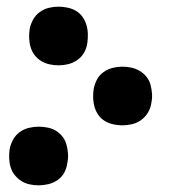

<svg xmlns="http://www.w3.org/2000/svg" viewBox="-20 -548 540 576"><path d="M156 -352Q142 -352 128.5 -355Q115 -358 103.5 -365Q92 -372 84 -382.5Q76 -393 72 -406Q68 -419 67.5 -433Q67 -447 69 -461Q72 -476 79.5 -489.5Q87 -503 99.5 -512Q112 -521 126.5 -524.5Q141 -528 156 -528Q169 -528 183 -525Q197 -522 208.5 -515Q220 -508 227.5 -497.5Q235 -487 239 -474Q243 -461 243.5 -447Q244 -433 242 -419Q240 -404 232.5 -390.5Q225 -377 212 -368Q199 -359 184.5 -355.5Q170 -352 156 -352ZM347 -172Q334 -172 320 -175Q306 -178 294.5 -185Q283 -192 275.5 -202.5Q268 -213 264 -226Q260 -239 259.5 -253Q259 -267 261 -281Q264 -296 271 -309.5Q278 -323 291 -332Q304 -341 318.5 -344.5Q333 -348 347 -348Q361 -348 374.5 -345Q388 -342 399.5 -335Q411 -328 419.5 -317.5Q428 -307 431.5 -294Q435 -281 436 -267Q437 -253 434 -239Q432 -224 424 -210.5Q416 -197 403.5 -188Q391 -179 376.5 -175.5Q362 -172 347 -172ZM96 8Q82 8 68.5 5Q55 2 44 -5Q33 -12 24.5 -22.5Q16 -33 12 -46Q8 -59 7.5 -73Q7 -87 9 -101Q12 -116 19.5 -129.5Q27 -143 39.5 -152Q52 -161 67 -164.5Q82 -168 97 -168Q110 -168 124 -165Q138 -162 149 -155Q160 -148 168 -137.5Q176 -127 179.5 -114Q183 -101 184 -87Q185 -73 182 -59Q180 -44 173 -30.5Q166 -17 153 -8Q140 1 125 4.5Q110 8 96 8Z"/></svg>

Font: Iosevka
Style: Bold Italic
Weight: 700
Italic angle: -9°
Monospace: yes
Designer: Belleve Invis
Foundry: Belleve Invis
Version: Version 32.5.0; ttfautohint (v1.8.4)